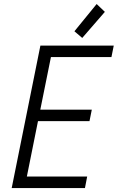

<svg xmlns="http://www.w3.org/2000/svg" viewBox="-20 -950 595 970"><path d="M184.1 -719.7H554.7L543 -661.6H237.3L183.6 -396H443.8L432.1 -337.9H171.9L115.7 -58.1H420.4L409.2 0H39.1ZM356 -792 468.3 -929.7 509.8 -890.1 395.5 -758.3Z"/></svg>

Font: Reddit Sans Chocolate Light
Style: Italic
Weight: 300
Italic angle: -11.25°
Designer: Stephen Hutchings
Version: Version 1.013